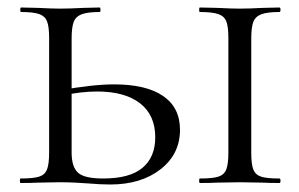

<svg xmlns="http://www.w3.org/2000/svg" viewBox="-20 -488 797 512"><path d="M255 -12Q326 -12 360 -40.5Q394 -69 394 -122Q394 -181 353.5 -212.5Q313 -244 239 -244Q196 -244 144 -233L139 -247Q227 -263 284 -263Q370 -263 415 -232Q460 -201 460 -142Q460 -77 408 -36.5Q356 4 274 4Q248 4 213 1Q199 0 180 -1Q161 -2 139 -2L81 -1Q64 0 35 0Q33 0 33 -6Q33 -12 35 -12Q69 -12 84.5 -17Q100 -22 105.5 -36.5Q111 -51 111 -81V-387Q111 -417 105.5 -431Q100 -445 84.5 -450.5Q69 -456 36 -456Q34 -456 34 -462Q34 -468 36 -468L81 -467Q119 -465 140 -465Q165 -465 203 -467L246 -468Q248 -468 248 -462Q248 -456 246 -456Q214 -456 198 -450Q182 -444 176.5 -429.5Q171 -415 171 -385V-81Q171 -43 188 -27.5Q205 -12 255 -12ZM725 -12Q728 -12 728 -6Q728 0 725 0Q697 0 681 -1L619 -2L559 -1Q542 0 513 0Q511 0 511 -6Q511 -12 513 -12Q547 -12 562.5 -17Q578 -22 583.5 -36.5Q589 -51 589 -81V-387Q589 -417 583.5 -431Q578 -445 562 -450.5Q546 -456 513 -456Q511 -456 511 -462Q511 -468 513 -468L559 -467Q597 -465 619 -465Q644 -465 682 -467L725 -468Q728 -468 728 -462Q728 -456 725 -456Q693 -456 677 -450Q661 -444 655.5 -429.5Q650 -415 650 -385V-81Q650 -50 655.5 -36Q661 -22 676 -17Q691 -12 725 -12Z"/></svg>

Font: Cormorant SC
Style: Regular
Weight: 400
Designer: Christian Thalmann (Catharsis Fonts)
Foundry: Catharsis Fonts
Version: Version 4.000